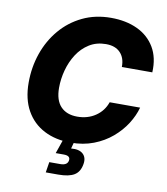

<svg xmlns="http://www.w3.org/2000/svg" viewBox="-99 -819 959 1104"><g transform="rotate(10 380.5 -267.0)"><path d="M354.5 9.8Q266.1 9.8 199 -24.9Q131.8 -59.6 94.5 -126.2Q57.1 -192.9 57.1 -288.6Q57.1 -378.9 85.2 -459.7Q113.3 -540.5 166.3 -603Q219.2 -665.5 293.7 -701.4Q368.2 -737.3 460 -737.3Q547.9 -737.3 614 -706.3Q680.2 -675.3 715.8 -615.5Q751.5 -555.7 747.1 -469.7H569.3Q570.3 -522 541.3 -552.7Q512.2 -583.5 457.5 -583.5Q401.9 -583.5 359.9 -557.1Q317.9 -530.8 290 -487.5Q262.2 -444.3 248.3 -392.6Q234.4 -340.8 234.4 -289.6Q234.4 -216.8 269 -180.4Q303.7 -144 365.7 -144Q426.8 -144 472.2 -174.8Q517.6 -205.6 535.6 -257.8H713.4Q700.2 -209.5 670.2 -162.1Q640.1 -114.7 594.2 -75.7Q548.3 -36.6 488 -13.4Q427.7 9.8 354.5 9.8ZM243.7 203.1 253.4 141.6H317.4Q358.4 141.6 363.3 112.8Q368.2 84 327.6 84H280.8L317.4 -21.5H378.4L375 -1L363.3 42.5Q409.7 38.1 432.6 58.8Q455.6 79.6 449.2 117.7Q441.9 164.1 410.4 183.6Q378.9 203.1 316.9 203.1Z"/></g></svg>

Font: Inter Extra Bold
Style: Italic
Weight: 800
Italic angle: -9.39999°
Designer: Rasmus Andersson
Foundry: rsms
Version: Version 4.000;git-3c8e0fc